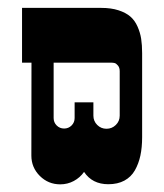

<svg xmlns="http://www.w3.org/2000/svg" viewBox="-20 -474 422 494"><path d="M196.3 -31.7Q217.3 0 258.7 0Q282.7 0 300 -9.3Q317.3 -18.7 327 -35.7Q336.7 -52.7 341.2 -73.7Q345.7 -94.7 345.7 -121V-337.3Q345.7 -358 343.2 -374.2Q340.7 -390.3 333.8 -405.8Q327 -421.3 315.5 -431.3Q304 -441.3 285 -447.5Q266 -453.7 240.3 -453.7H36.7V-312.7H61L60.7 -73.7Q60.7 -43 82.5 -21.3Q104.3 0.3 135 0.3Q153.7 0.3 169.8 -8.3Q186 -17 196.3 -31.7ZM220.3 -176.3V-210.7H172V-170.3Q172 -159 164.2 -151.2Q156.3 -143.3 145 -143.3Q133.7 -143.3 125.8 -151.2Q118 -159 118 -170.3V-312.7H267.7Q271.3 -312.7 275.2 -311.7Q279 -310.7 283.5 -305.3Q288 -300 288 -290.7V-176.3Q288 -162.3 278 -152.5Q268 -142.7 254 -142.7Q240 -142.7 230.2 -152.5Q220.3 -162.3 220.3 -176.3Z"/></svg>

Font: Jomhuria
Style: Regular
Weight: 400
Designer: Arabic design by Kourosh Beigpour, Latin design by Eben Sorkin, engineering by Lasse Fister and Khaled Hosney
Version: Version 1.0000